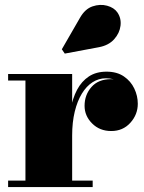

<svg xmlns="http://www.w3.org/2000/svg" viewBox="-20 -761 587 781"><path d="M258.5 -209.5Q258.5 -266 266.8 -313.5Q275 -361 293.5 -395.8Q312 -430.5 341.5 -450Q371 -469.5 413.5 -469.5Q455.5 -469.5 483.8 -450.2Q512 -431 526.2 -401Q540.5 -371 540.5 -339Q540.5 -295 510.2 -261.5Q480 -228 432.5 -228Q385.5 -228 354.8 -258.8Q324 -289.5 324 -330.5Q324 -375 352 -407Q380 -439 431.5 -439Q463.5 -439 487.8 -424.5Q512 -410 525.8 -387Q539.5 -364 539.5 -339H513Q513 -366 501 -389.5Q489 -413 466.2 -427.8Q443.5 -442.5 410 -442.5Q381.5 -442.5 356.5 -426.5Q331.5 -410.5 313 -380.2Q294.5 -350 284 -306.8Q273.5 -263.5 273.5 -209.5ZM273.5 -460V-26.5H357V0H13V-26.5H83.5V-433.5H13V-460ZM243.5 -543 231.5 -560.5 305 -688Q325.5 -724.5 356.2 -735Q387 -745.5 415.5 -737.8Q444 -730 457.5 -710.5Q474 -686.5 470.2 -656.2Q466.5 -626 444.2 -601.2Q422 -576.5 382.5 -569Z"/></svg>

Font: Bodoni Moda 9pt Black
Style: Regular
Weight: 900
Designer: Owen Earl
Foundry: indestructible type
Version: Version 2.005